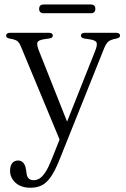

<svg xmlns="http://www.w3.org/2000/svg" viewBox="-20 -616 576 878"><path d="M292 -46.5 258 35.5 77 -400Q68.5 -421.5 58.8 -428.5Q49 -435.5 24 -439.5Q14.5 -441.5 11.2 -444.8Q8 -448 8 -453.5Q8 -459 12.5 -462.5Q17 -466 25 -466H204Q212.5 -466 217 -462.8Q221.5 -459.5 221.5 -453.5Q221.5 -448.5 218 -445Q214.5 -441.5 204.5 -440L181 -436.5Q155.5 -432.5 151.2 -422.2Q147 -412 158 -384ZM215 116 264 -7 273.5 -26.5 414.5 -381.5Q426 -409.5 421.8 -420.8Q417.5 -432 391 -436L367.5 -439.5Q358 -441 354 -444.5Q350 -448 350 -453.5Q350 -459.5 354.8 -462.8Q359.5 -466 368 -466H511.5Q520 -466 524.5 -462.5Q529 -459 529 -453.5Q529 -448.5 525.5 -445Q522 -441.5 512 -439.5Q486.5 -435 475.8 -426.2Q465 -417.5 455.5 -393.5L251 117Q231 166.5 211.5 194Q192 221.5 170 232Q148 242.5 119.5 242.5Q75.5 242.5 50.8 219.5Q26 196.5 26 165Q26 142.5 35.8 130.2Q45.5 118 62.5 118Q78 118 87 129Q96 140 98.5 158L101 172.5Q102 191.5 111 199.8Q120 208 133 208Q148 208 161 200Q174 192 187.2 172Q200.5 152 215 116ZM159 -575.5Q159 -585.5 164.2 -590.5Q169.5 -595.5 179 -595.5H396Q405.5 -595.5 410.8 -590.5Q416 -585.5 416 -575.5Q416 -565.5 410.8 -560.5Q405.5 -555.5 396 -555.5H179Q169.5 -555.5 164.2 -560.5Q159 -565.5 159 -575.5Z"/></svg>

Font: Fraunces Light
Style: Regular
Weight: 300
Version: Version 1.000;[b76b70a41]